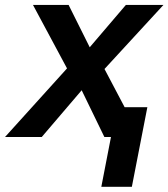

<svg xmlns="http://www.w3.org/2000/svg" viewBox="-64 -548 674 768"><path d="M525.4 -119.1 463.4 199.2H341.3L379.9 0H353.5L262.7 -187L103 0H-43.9L204.1 -274.4L67.9 -528.3H210.4L294.9 -358.9L439.5 -528.3H589.8L354 -272L434.6 -119.1Z"/></svg>

Font: Arimo
Style: Bold Italic
Weight: 700
Italic angle: -12°
Designer: Steve Matteson
Foundry: Monotype Imaging Inc.
Version: Version 1.33